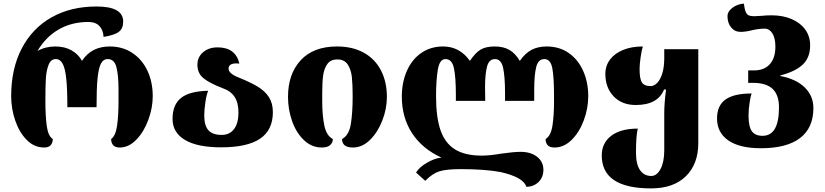

<svg xmlns="http://www.w3.org/2000/svg" viewBox="-20 -809 4578 1066"><path d="M42 -275Q42 -427 100.5 -539.5Q159 -652 266 -712.5Q373 -773 516 -773Q664 -773 664 -689Q664 -651 640 -632.5Q616 -614 555 -604Q553 -642 532 -664.5Q511 -687 470 -687Q378 -687 306 -645.5Q234 -604 188 -526Q232 -551 287 -551Q340 -551 378 -529Q416 -507 435 -471Q463 -513 501.5 -532Q540 -551 589 -551Q661 -551 715 -515Q769 -479 798.5 -416.5Q828 -354 828 -275Q828 -210 803.5 -143.5Q779 -77 737 -33.5Q695 10 645 10Q620 10 608.5 -3Q597 -16 597 -37Q622 -55 630 -111Q638 -167 638 -243V-278V-313Q638 -390 626.5 -435.5Q615 -481 578 -481Q553 -481 540 -455Q527 -429 521.5 -372.5Q516 -316 516 -214H354Q354 -313 348 -371Q342 -429 328 -455Q314 -481 290 -481Q262 -481 249.5 -448.5Q237 -416 234.5 -371.5Q232 -327 232 -248Q232 -167 239.5 -110.5Q247 -54 273 -37Q273 -16 261.5 -3Q250 10 225 10Q170 10 128.5 -32Q87 -74 64.5 -140Q42 -206 42 -275Z M938 -149Q938 -228 985.5 -265.5Q1033 -303 1136 -305Q1127 -286 1120.5 -243Q1114 -200 1114 -168Q1114 -112 1137 -86Q1160 -60 1211 -60Q1255 -60 1279.5 -92.5Q1304 -125 1304 -184Q1304 -238 1282.5 -271Q1261 -304 1217 -319Q1144 -347 1110 -374.5Q1076 -402 1076 -450Q1076 -492 1107.5 -519Q1139 -546 1188 -546Q1288 -546 1309 -456Q1303 -457 1292 -457Q1249 -457 1249 -427Q1249 -415 1262.5 -402.5Q1276 -390 1302 -380Q1371 -352 1411.5 -327.5Q1452 -303 1473.5 -269Q1495 -235 1495 -186Q1495 -87 1424 -39Q1353 9 1208 9Q1076 9 1007 -32Q938 -73 938 -149Z M1579 -271Q1579 -398 1649.5 -474.5Q1720 -551 1851 -551Q1938 -551 2000.5 -516Q2063 -481 2095.5 -417.5Q2128 -354 2128 -271Q2128 -205 2102.5 -139.5Q2077 -74 2034 -32Q1991 10 1940 10Q1879 10 1879 -37Q1918 -58 1928 -121Q1938 -184 1938 -274Q1938 -341 1933.5 -382Q1929 -423 1910.5 -451Q1892 -479 1853 -479Q1815 -479 1797 -453Q1779 -427 1774 -389Q1769 -351 1769 -293V-246Q1769 -170 1780.5 -113Q1792 -56 1828 -37Q1828 -17 1813 -3.5Q1798 10 1767 10Q1711 10 1668 -30.5Q1625 -71 1602 -136Q1579 -201 1579 -271Z M2758 146Q2671 130 2538 130Q2459 130 2420 142Q2381 154 2341 195L2290 149Q2308 119 2351.5 94Q2395 69 2431 66Q2324 17 2267.5 -70Q2211 -157 2211 -272Q2211 -352 2239 -415.5Q2267 -479 2319 -515Q2371 -551 2440 -551Q2532 -551 2589 -471Q2619 -516 2648 -533.5Q2677 -551 2727 -551Q2775 -551 2808 -532Q2841 -513 2866 -471Q2897 -515 2932.5 -533Q2968 -551 3015 -551Q3086 -551 3138 -514.5Q3190 -478 3218 -415Q3246 -352 3246 -275Q3246 -208 3221.5 -141.5Q3197 -75 3154 -32.5Q3111 10 3059 10Q3032 10 3020.5 -3Q3009 -16 3009 -37Q3038 -54 3047 -110Q3056 -166 3056 -245V-278Q3056 -379 3046.5 -430Q3037 -481 3002 -481Q2968 -481 2957 -436.5Q2946 -392 2946 -312V-249H2784V-294Q2784 -382 2773.5 -431.5Q2763 -481 2728 -481Q2695 -481 2684 -439Q2673 -397 2673 -324L2674 -249H2511V-285Q2511 -378 2500.5 -429.5Q2490 -481 2453 -481Q2421 -481 2411 -423Q2401 -365 2401 -274Q2401 -159 2425.5 -87Q2450 -15 2505.5 20Q2561 55 2655 55Q2699 55 2763 44Q2833 34 2870 34Q2927 34 2962 61.5Q2997 89 2997 134Q2997 175 2970 201.5Q2943 228 2902 228Q2887 175 2758 146Z M3321 54Q3321 -15 3373.5 -55Q3426 -95 3521 -95Q3511 -55 3511 38Q3511 103 3533.5 135.5Q3556 168 3596 168Q3627 168 3647.5 129Q3668 90 3668 26V-184Q3668 -234 3678 -312H3667Q3632 -226 3510 -226Q3433 -226 3387 -274Q3341 -322 3341 -399Q3341 -444 3367 -478.5Q3393 -513 3440 -532Q3487 -551 3549 -551Q3542 -528 3536.5 -489.5Q3531 -451 3531 -425Q3531 -373 3543.5 -352Q3556 -331 3593 -331Q3612 -331 3629.5 -349.5Q3647 -368 3657.5 -403Q3668 -438 3668 -485V-536H3857V-15Q3857 102 3788 169.5Q3719 237 3595 237Q3321 237 3321 54Z M3961 -151Q3961 -223 4008 -256.5Q4055 -290 4153 -290Q4148 -278 4142 -240Q4136 -202 4136 -167Q4136 -107 4154 -81Q4172 -55 4214 -55Q4305 -55 4305 -213Q4305 -282 4269.5 -315.5Q4234 -349 4160 -349H4134V-418H4166Q4223 -418 4254 -452.5Q4285 -487 4285 -550Q4285 -597 4268.5 -623.5Q4252 -650 4226 -650Q4196 -650 4159 -642Q4120 -632 4092 -632Q4060 -632 4039.5 -656.5Q4019 -681 4019 -720Q4019 -744 4045.5 -765Q4072 -786 4110 -789Q4114 -757 4120.5 -742.5Q4127 -728 4137.5 -723.5Q4148 -719 4167 -719Q4179 -719 4207 -721Q4234 -724 4263 -724Q4327 -724 4375.5 -703Q4424 -682 4451 -644.5Q4478 -607 4478 -557Q4478 -490 4437.5 -451Q4397 -412 4312 -390V-387Q4399 -371 4447.5 -324Q4496 -277 4496 -209Q4496 -99 4422 -42.5Q4348 14 4205 14Q4086 14 4023.5 -29.5Q3961 -73 3961 -151Z"/></svg>

Font: Noto Serif Georgian Black
Style: Regular
Weight: 900
Designer: Monotype Design team
Foundry: Monotype Imaging Inc.
Version: Version 1.000